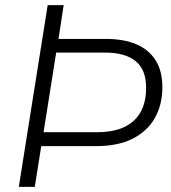

<svg xmlns="http://www.w3.org/2000/svg" viewBox="-20 -725 665 745"><path d="M53 0 165 -705H227L207 -574H390Q460 -574 508.5 -553.5Q557 -533 583.5 -491.5Q610 -450 610 -387Q610 -318 580.5 -266.5Q551 -215 494 -186.5Q437 -158 353 -158H140L115 0ZM149 -212H357Q450 -212 498.5 -256Q547 -300 547 -384Q547 -455 506 -488Q465 -521 387 -521H198Z"/></svg>

Font: Nunito Sans 12pt Light
Style: Italic
Weight: 300
Italic angle: -9°
Designer: Vernon Adams
Foundry: Vernon Adams
Version: Version 3.101;gftools[0.9.27]